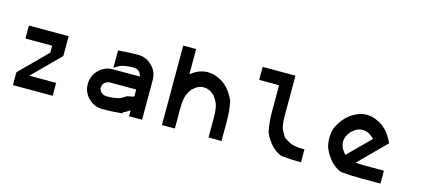

<svg xmlns="http://www.w3.org/2000/svg" viewBox="-54 -1111 3441 1556"><g transform="rotate(15 1666.5 -333.5)"><path d="M416.7 0H83.3V-108.3Q117.5 -143.3 250 -275L307.5 -333.3V-390.8H83.3V-500H416.7V-333.3L191.7 -108.3H416.7Z M1057.5 -50Q1030 -30 1000 -16.7V-8.3Q918.3 0 833.3 0Q764.2 0 715.4 -48.8Q666.7 -97.5 666.7 -166.7Q666.7 -235.8 715.4 -284.6Q764.2 -333.3 833.3 -333.3H1057.5Q1055.8 -355 1040 -372.1Q1024.2 -389.2 1000 -389.2V-390.8Q951.7 -390.8 922.1 -385.4Q892.5 -380 878.3 -373.3Q864.2 -366.7 833.3 -346.7V-491.7Q915 -500 1000 -500Q1068.3 -500 1117.5 -450.8Q1166.7 -401.7 1166.7 -333.3V0H1057.5ZM1000 -152.5Q1003.3 -154.2 1029.2 -158.3Q1055 -162.5 1057.5 -166.7V-224.2H833.3Q810.8 -222.5 793.8 -206.7Q776.7 -190.8 776.7 -166.7H775Q776.7 -144.2 792.9 -127.1Q809.2 -110 833.3 -110V-108.3Q881.7 -108.3 911.3 -113.8Q940.8 -119.2 955 -125.8Q969.2 -132.5 1000 -152.5Z M1441.7 -455Q1509.2 -510 1583.3 -510Q1629.2 -510 1666.7 -491.7Q1762.5 -455 1816.7 -333.3Q1833.3 -251.7 1833.3 -166.7V0H1724.2V-166.7Q1724.2 -215 1718.8 -244.6Q1713.3 -274.2 1706.7 -288.3Q1700 -302.5 1680 -333.3Q1676.7 -342.5 1666.7 -347.5Q1629.2 -383.3 1583.3 -383.3Q1537.5 -383.3 1500 -347.5Q1488.3 -341.7 1485.8 -333.3Q1465.8 -302.5 1459.2 -288.3Q1452.5 -274.2 1447.1 -244.6Q1441.7 -215 1441.7 -166.7V0H1333.3V-666.7H1441.7Z M2333.3 -152.5Q2364.2 -132.5 2378.3 -125.8Q2392.5 -119.2 2422.1 -113.8Q2451.7 -108.3 2500 -108.3V0Q2415 0 2333.3 -8.3Q2237.5 -45 2183.3 -166.7Q2166.7 -248.3 2166.7 -333.3V-557.5H2000V-666.7H2275V-333.3Q2275 -285 2280.4 -255.4Q2285.8 -225.8 2292.5 -211.7Q2299.2 -197.5 2319.2 -166.7Q2322.5 -157.5 2333.3 -151.7Z M3000 0Q2915 0 2833.3 -8.3Q2737.5 -45 2683.3 -166.7Q2670.8 -204.2 2670.8 -250Q2670.8 -295.8 2683.3 -333.3Q2735 -447.5 2833.3 -491.7Q2870.8 -510 2916.7 -510Q2962.5 -510 3000 -491.7Q3095.8 -455 3150 -333.3L2928.3 -111.7Q2955 -108.3 3000 -108.3H3166.7V0ZM2833.3 -152.5Q2865 -185 2925 -244.6Q2985 -304.2 3000 -319.2L3013.3 -333.3Q3010 -342.5 3000 -347.5Q2962.5 -383.3 2916.7 -383.3Q2870.8 -383.3 2833.3 -347.5Q2821.7 -341.7 2819.2 -333.3Q2785.8 -295.8 2785.8 -250Q2785.8 -204.2 2819.2 -166.7Q2822.5 -157.5 2833.3 -151.7Z"/></g></svg>

Font: 0xA000-Mono
Style: Mono-Bold
Weight: 700
Version: Version 0.1